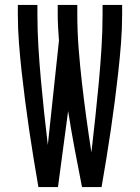

<svg xmlns="http://www.w3.org/2000/svg" viewBox="-20 -755 565 775"><path d="M214 0H135Q125 -58 115.5 -116Q106 -174 97.5 -232Q89 -290 81.5 -348Q74 -406 67.5 -464.5Q61 -523 56.5 -581.5Q52 -640 52 -698V-735H131V-698Q131 -632 135 -566Q139 -500 145 -434Q151 -368 158 -302Q165 -236 173 -170L218 -591Q216 -618 214.5 -644.5Q213 -671 213 -698V-735H292V-698Q292 -628 297.5 -558Q303 -488 311 -418.5Q319 -349 328.5 -279.5Q338 -210 349 -140Q357 -210 364.5 -279.5Q372 -349 378.5 -418.5Q385 -488 389.5 -558Q394 -628 394 -698V-735H473V-698Q473 -640 468.5 -581.5Q464 -523 457.5 -464.5Q451 -406 443.5 -348Q436 -290 427.5 -232Q419 -174 409.5 -116Q400 -58 390 0H311Q296 -76 281.5 -153Q267 -230 255 -307Z"/></svg>

Font: Iosevka Pride
Style: Regular
Weight: 400
Monospace: yes
Designer: Belleve Invis
Foundry: Belleve Invis
Version: Version 30.3.1; ttfautohint (v1.8.4)